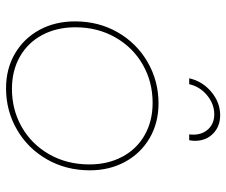

<svg xmlns="http://www.w3.org/2000/svg" viewBox="-78 -688 766 651"><g transform="rotate(90 305.5 -363.0)"><path d="M558 -284Q558 -204 521 -139Q484 -74 420 -37Q356 0 280 0Q214 0 162.5 -30Q111 -60 82 -113Q53 -166 53 -234Q53 -314 90 -378.5Q127 -443 191 -480Q255 -517 331 -517Q397 -517 448.5 -487Q500 -457 529 -404Q558 -351 558 -284ZM73 -235Q73 -172 99 -123Q125 -74 172.5 -47Q220 -20 282 -20Q353 -20 411.5 -53.5Q470 -87 504 -147Q538 -207 538 -283Q538 -345 512 -394Q486 -443 438.5 -470Q391 -497 329 -497Q258 -497 199.5 -463.5Q141 -430 107 -370Q73 -310 73 -235ZM437 -635Q437 -666 418 -686Q399 -706 368 -706Q333 -706 303.5 -681.5Q274 -657 266 -621H246Q256 -666 292 -696Q328 -726 371 -726Q409 -726 433.5 -702Q458 -678 458 -640Q458 -633 456 -621H436Q437 -626 437 -635Z"/></g></svg>

Font: Gontserrat Thin
Style: Italic
Weight: 250
Italic angle: -11.3°
Designer: Julieta Ulanovsky
Foundry: Julieta Ulanovsky
Version: Version 6.001